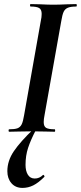

<svg xmlns="http://www.w3.org/2000/svg" viewBox="-20 -645 396 940"><path d="M25 -12Q52 -12 65.5 -17Q79 -22 86 -36Q93 -50 98 -81L180 -544Q184 -561 184 -577Q184 -598 172 -605.5Q160 -613 130 -613Q127 -613 127 -619Q127 -625 130 -625L176 -624Q216 -622 240 -622Q270 -622 310 -624L353 -625Q356 -625 356 -619Q356 -613 353 -613Q326 -613 312 -607Q298 -601 291.5 -587Q285 -573 280 -542L198 -81Q194 -62 194 -47Q194 -26 206 -19Q218 -12 248 -12Q250 -12 250 -6Q250 0 248 0Q220 0 203 -1L136 -2L71 -1Q54 0 25 0Q22 0 22 -6Q22 -12 25 -12ZM16 193Q16 142 48 95Q80 48 145 -14L155 -7Q130 41 117.5 79Q105 117 105 162Q105 192 116.5 210.5Q128 229 150 229Q173 229 190 212L191 211Q194 211 196.5 215Q199 219 197 221Q168 250 143 262.5Q118 275 90 275Q56 275 36 252Q16 229 16 193Z"/></svg>

Font: Cormorant Infant
Style: Bold Italic
Weight: 700
Italic angle: -10°
Designer: Christian Thalmann (Catharsis Fonts)
Foundry: Catharsis Fonts
Version: Version 4.000